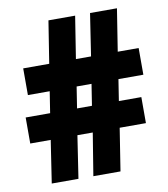

<svg xmlns="http://www.w3.org/2000/svg" viewBox="-81 -782 742 850"><g transform="rotate(-10 290.0 -357.0)"><path d="M454 -404H566V-524H472L502 -714H381L352 -524H284L314 -714H194L164 -524H47V-404H145L130 -308H20V-191H112L83 0H203L232 -191H301L270 0H392L422 -191H540V-308H439ZM251 -308 266 -404H333L318 -308Z"/></g></svg>

Font: Noto Sans Condensed Black
Style: Regular
Weight: 900
Width: 3
Designer: Monotype Design Team
Foundry: Monotype Imaging Inc.
Version: Version 2.013